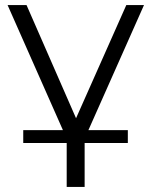

<svg xmlns="http://www.w3.org/2000/svg" viewBox="-20 -546 599 760"><path d="M244 194V20H72V-31H229L10 -526H85L281 -78L480 -526H550L330 -31H486V20H315V194Z"/></svg>

Font: Montserrat
Style: Regular
Weight: 400
Designer: Julieta Ulanovsky
Foundry: Julieta Ulanovsky
Version: Version 9.000; ttfautohint (v1.8.4.7-5d5b)